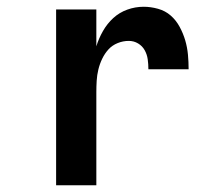

<svg xmlns="http://www.w3.org/2000/svg" viewBox="-20 -548 640 568"><path d="M146 0V-520H265V-411Q272 -434 284.5 -456Q297 -478 315 -494.5Q333 -511 356.5 -519.5Q380 -528 405 -528Q426 -528 447.5 -522Q469 -516 485 -502Q501 -488 511.5 -468.5Q522 -449 528 -428.5Q534 -408 536 -386.5Q538 -365 538 -343H419Q419 -358 417 -372.5Q415 -387 408 -399.5Q401 -412 388.5 -419.5Q376 -427 361 -427Q344 -427 328 -420.5Q312 -414 301 -402Q290 -390 282.5 -374.5Q275 -359 271 -342.5Q267 -326 266 -309Q265 -292 265 -276V0Z"/></svg>

Font: Iosevka Extended
Style: Bold
Weight: 700
Width: 7
Monospace: yes
Designer: Belleve Invis
Foundry: Belleve Invis
Version: Version 32.5.0; ttfautohint (v1.8.4)